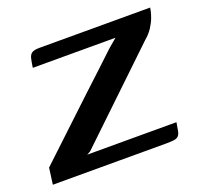

<svg xmlns="http://www.w3.org/2000/svg" viewBox="-97 -562 702 663"><g transform="rotate(-20 253.5 -230.0)"><path d="M138 -57H466Q463 -37 460.5 -25.5Q458 -14 452.5 -8.5Q447 -3 436.5 -1.5Q426 0 407 0H-9L-1 -60Q0 -61 18 -78Q36 -95 66.5 -123.5Q97 -152 133.5 -186.5Q170 -221 208 -256.5Q246 -292 279.5 -323Q313 -354 336 -376Q347 -386 356 -393Q365 -400 368 -403H64Q67 -424 70 -436.5Q73 -449 81.5 -454.5Q90 -460 109 -460H516Q516 -459 514 -449Q512 -439 506.5 -424Q501 -409 490 -392Q479 -375 461 -360L151 -64Z"/></g></svg>

Font: Genos Thin Medium
Style: Italic
Weight: 500
Italic angle: -8°
Version: Version 1.010